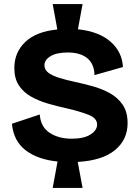

<svg xmlns="http://www.w3.org/2000/svg" viewBox="-20 -804 689 951"><path d="M241 127 265 -4Q166 -14 106.5 -60Q47 -106 39 -191L177 -237Q181 -176 225.5 -146.5Q270 -117 335 -117Q396 -117 428.5 -138Q461 -159 461 -187Q461 -218 420.5 -234.5Q380 -251 316 -266Q266 -277 219 -290.5Q172 -304 134 -325.5Q96 -347 73.5 -381Q51 -415 51 -467Q51 -545 105.5 -596.5Q160 -648 264 -658L241 -784H389L366 -659Q470 -648 527.5 -597.5Q585 -547 589 -472L448 -432Q447 -487 412.5 -515.5Q378 -544 316 -544Q260 -544 230 -525.5Q200 -507 200 -481Q200 -458 220.5 -443Q241 -428 276 -417.5Q311 -407 353 -398Q395 -389 440 -376.5Q485 -364 524 -342.5Q563 -321 587.5 -285.5Q612 -250 612 -194Q612 -112 549.5 -60.5Q487 -9 365 -2L389 127Z"/></svg>

Font: Bricolage Grotesque 12pt ExtraBold
Style: Regular
Weight: 800
Designer: Mathieu Triay
Foundry: Atelier Triay
Version: Version 1.001; ttfautohint (v1.8.4.7-5d5b);gftools[0.9.33.de